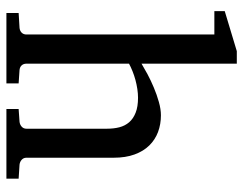

<svg xmlns="http://www.w3.org/2000/svg" viewBox="-102 -676 777 614"><g transform="rotate(90 287.0 -368.5)"><path d="M328.1 0V-39.1L369.1 -42Q377.9 -43 384.5 -48.8Q391.1 -54.7 391.1 -64V-321.8Q391.1 -343.3 386.5 -361.3Q381.8 -379.4 370.4 -392.6Q358.9 -405.8 339.8 -413.3Q320.8 -420.9 292 -420.9Q278.8 -420.9 264.2 -418.7Q249.5 -416.5 235.1 -412.6Q220.7 -408.7 207.3 -403.3Q193.8 -397.9 183.1 -392.1V-64Q183.1 -54.7 188.5 -48.8Q193.8 -43 203.1 -42L246.1 -39.1V0H21V-39.1L68.8 -42Q78.1 -43 84 -48.8Q89.8 -54.7 89.8 -64V-665H15.1V-698.2L143.1 -736.8H183.1V-432.1Q196.8 -440.4 216.8 -451.2Q236.8 -461.9 259.5 -471.4Q282.2 -481 305.4 -487.5Q328.6 -494.1 348.1 -494.1Q377 -494.1 401.6 -484.9Q426.3 -475.6 444.6 -457Q462.9 -438.5 473.4 -409.9Q483.9 -381.3 483.9 -342.8V-64Q483.9 -54.7 490.5 -48.8Q497.1 -43 505.9 -42L550.8 -39.1V0Z"/></g></svg>

Font: Charis SIL
Style: Regular
Weight: 400
Foundry: SIL International
Version: Version 4.112